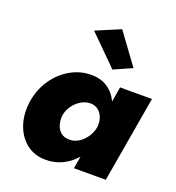

<svg xmlns="http://www.w3.org/2000/svg" viewBox="-135 -846 883 963"><g transform="rotate(20 306.5 -364.5)"><path d="M443 -460 364 0H534L613 -460ZM41 -231Q33 -165 52.5 -110.5Q72 -56 114 -23.5Q156 9 216 9Q262 9 301.5 -9.5Q341 -28 371 -61Q401 -94 421 -137.5Q441 -181 447 -230Q453 -277 446.5 -320.5Q440 -364 420 -397.5Q400 -431 367 -450.5Q334 -470 287 -470Q227 -470 174 -439Q121 -408 85.5 -354Q50 -300 41 -231ZM219 -230Q224 -258 241 -282Q258 -306 283 -320.5Q308 -335 335 -334Q353 -333 367 -324.5Q381 -316 390 -301.5Q399 -287 402.5 -269Q406 -251 403 -231Q399 -210 388.5 -191Q378 -172 362.5 -157Q347 -142 328.5 -134Q310 -126 290 -127Q264 -127 246.5 -142Q229 -157 222.5 -181Q216 -205 219 -230ZM223 -683 376 -531 473 -574 353 -738Z"/></g></svg>

Font: Jost ExtraBold
Style: Italic
Weight: 800
Italic angle: -5°
Version: Version 3.710